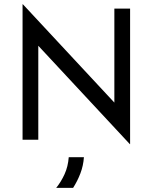

<svg xmlns="http://www.w3.org/2000/svg" viewBox="-20 -666 728 915"><path d="M598.6 20.8 162.5 -447.9V0H87.5V-645.8H88.9L525 -177.1V-625H600V20.8ZM247.9 229.2Q271.5 200 287.8 163.9Q304.2 127.8 307.6 83.3H379.9Q377.1 123.6 363.2 160.1Q349.3 196.5 328.5 229.2Z"/></svg>

Font: Afacad Flux
Style: Regular
Weight: 400
Designer: Kristian Moeller
Foundry: Dicotype
Version: Version 1.100